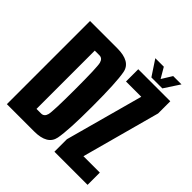

<svg xmlns="http://www.w3.org/2000/svg" viewBox="-206 -946 1102 1102"><g transform="rotate(45 345.0 -394.5)"><path d="M16 0H237.5Q344.5 0 358.5 -71.5Q372.5 -143 372.5 -338Q372.5 -532.5 359 -603.8Q345.5 -675 237.5 -675H16ZM155.5 -101V-574H193Q217.5 -574 225.2 -546.5Q233 -519 233 -338Q233 -156.5 225.2 -128.8Q217.5 -101 193 -101ZM402 0H671V-99.5H538L667.5 -576V-675H407.5V-575.5H531.5L402 -101.5ZM494 -695H583L644.5 -789H577L538 -726L501 -789H432Z"/></g></svg>

Font: Anybody ExtraCondensed
Style: Bold
Weight: 700
Width: 2
Version: Version 1.113;gftools[0.9.25]